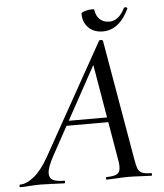

<svg xmlns="http://www.w3.org/2000/svg" viewBox="-92 -829 749 877"><g transform="rotate(-5 282.0 -390.5)"><path d="M-34 -12Q-5 -12 29.5 -39.5Q64 -67 98 -127L382 -635Q384 -638 389 -638Q398 -638 400 -633L495 -84Q500 -53 505.5 -39Q511 -25 524.5 -18.5Q538 -12 566 -12Q570 -12 570 -6Q570 0 566 0Q551 0 519 -2Q483 -4 462 -4Q440 -4 408 -2Q376 0 362 0Q359 0 359 -6Q359 -12 362 -12Q397 -12 411 -21Q425 -30 425 -54Q425 -68 422 -84L344 -541L378 -585L129 -131Q100 -79 100 -51Q100 -29 117 -20.5Q134 -12 168 -12Q172 -12 171.5 -6Q171 0 167 0Q155 0 121 -2Q79 -4 58 -4Q37 -4 9 -2Q-19 0 -34 0Q-38 0 -38 -6Q-38 -12 -34 -12ZM201 -283H418L420 -261H186ZM313 -765Q313 -771 330 -776Q347 -781 362 -781Q373 -781 373 -778Q376 -750 393 -734Q410 -718 437 -718Q480 -718 508 -774Q510 -777 514 -777Q518 -777 521.5 -775Q525 -773 524 -771Q503 -725 472.5 -700.5Q442 -676 404 -676Q362 -676 337.5 -701Q313 -726 313 -765Z"/></g></svg>

Font: Cormorant Infant Medium
Style: Italic
Weight: 500
Italic angle: -10°
Designer: Christian Thalmann (Catharsis Fonts)
Foundry: Catharsis Fonts
Version: Version 4.000